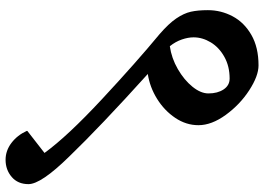

<svg xmlns="http://www.w3.org/2000/svg" viewBox="-146 -600 924 671"><g transform="rotate(90 315.5 -265.0)"><path d="M418 -497Q418 -454 392.5 -416Q367 -378 326 -352.5Q285 -327 239 -320Q423 -154 528 -45Q624 53 624 97Q624 134 599 155.5Q574 177 539 177Q507 177 480 156.5Q453 136 438 103V101L515 41Q457 -39 327.5 -159.5Q198 -280 100 -361Q63 -393 45 -419.5Q27 -446 21.5 -470.5Q16 -495 16 -530Q16 -576 37.5 -616.5Q59 -657 102.5 -682Q146 -707 209 -707Q246 -707 296 -674.5Q346 -642 382 -592.5Q418 -543 418 -497ZM111 -480Q111 -461 118.5 -439Q126 -417 142 -397Q184 -403 222 -425Q260 -447 283.5 -476Q307 -505 307 -532Q307 -564 293 -585Q279 -606 255 -606Q212 -606 179 -587.5Q146 -569 128.5 -540Q111 -511 111 -480Z"/></g></svg>

Font: Martel ExtraBold
Style: Regular
Weight: 800
Designer: Dan Reynolds
Foundry: Dan Reynolds
Version: Version 1.001; ttfautohint (v1.1) -l 5 -r 5 -G 72 -x 0 -D la